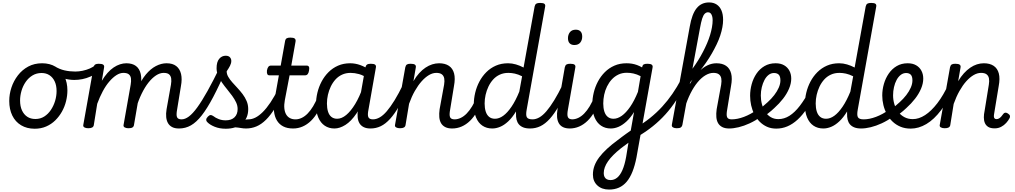

<svg xmlns="http://www.w3.org/2000/svg" viewBox="-20 -1039 8338 1578"><path d="M265 19Q201 19 153.5 -9.5Q106 -38 81 -89.5Q56 -141 56 -209Q56 -265 74 -319.5Q92 -374 127 -419.5Q162 -465 212 -492Q262 -519 326 -519Q390 -519 437 -490.5Q484 -462 509 -411.5Q534 -361 534 -296Q534 -253 523 -208Q512 -163 489.5 -122.5Q467 -82 434.5 -50Q402 -18 359.5 0.5Q317 19 265 19ZM271 -61Q312 -61 344 -81.5Q376 -102 398.5 -136Q421 -170 433 -210Q445 -250 445 -291Q445 -337 429.5 -370Q414 -403 386.5 -421Q359 -439 322 -439Q280 -439 247 -419Q214 -399 191 -365.5Q168 -332 156.5 -292Q145 -252 145 -213Q145 -166 160.5 -132Q176 -98 204 -79.5Q232 -61 271 -61Z M591 -382Q550 -382 505 -394Q460 -406 406 -437Q394 -444 392.5 -455.5Q391 -467 396 -478Q401 -489 410.5 -494.5Q420 -500 430 -494Q469 -470 511 -460.5Q553 -451 599 -451Q628 -451 659 -457.5Q690 -464 718 -476Q746 -488 765 -505Q774 -513 783 -509Q792 -505 798.5 -495Q805 -485 805 -473.5Q805 -462 795 -455Q760 -426 725 -410.5Q690 -395 656.5 -388.5Q623 -382 591 -382Z M1451 17Q1417 17 1395 5.5Q1373 -6 1361 -26.5Q1349 -47 1346 -76Q1343 -105 1349 -141L1385 -343Q1390 -372 1387 -393.5Q1384 -415 1370 -427.5Q1356 -440 1325 -440Q1294 -440 1262 -419Q1230 -398 1200 -360Q1170 -322 1144 -268.5Q1118 -215 1099 -151L1065 -150Q1081 -242 1110.5 -311Q1140 -380 1178.5 -426.5Q1217 -473 1261 -496Q1305 -519 1349 -519Q1399 -519 1428.5 -496Q1458 -473 1468 -431Q1478 -389 1467 -331L1436 -141Q1427 -94 1435 -76Q1443 -58 1472 -58Q1486 -58 1492.5 -46.5Q1499 -35 1497 -20.5Q1495 -6 1483.5 5.5Q1472 17 1451 17ZM705 15Q686 15 673.5 8Q661 1 665 -15L749 -486Q753 -503 762.5 -509Q772 -515 792 -515Q819 -515 829 -507Q839 -499 835 -482L817 -375Q839 -412 863.5 -439.5Q888 -467 914 -484.5Q940 -502 966.5 -510.5Q993 -519 1018 -519Q1068 -519 1097.5 -496.5Q1127 -474 1136.5 -431.5Q1146 -389 1136 -331L1081 -11Q1079 2 1068.5 8.5Q1058 15 1035 15Q1017 15 1004.5 8Q992 1 996 -15L1054 -343Q1059 -372 1056.5 -393.5Q1054 -415 1039.5 -427.5Q1025 -440 994 -440Q966 -440 937 -421.5Q908 -403 879 -369.5Q850 -336 825 -289.5Q800 -243 779 -186L751 -11Q749 2 738 8.5Q727 15 705 15Z M1452 17Q1433 17 1427 5.5Q1421 -6 1425 -20.5Q1429 -35 1441 -46.5Q1453 -58 1472 -58Q1501 -58 1532.5 -81.5Q1564 -105 1601.5 -156.5Q1639 -208 1685.5 -291Q1732 -374 1790 -493Q1797 -507 1811.5 -506Q1826 -505 1837 -495.5Q1848 -486 1841 -472Q1782 -336 1732.5 -242Q1683 -148 1638.5 -91Q1594 -34 1549 -8.5Q1504 17 1452 17Z M2003 17Q1981 17 1959 13Q1937 9 1912.5 7.5Q1888 6 1857 14L1882 -18Q1913 -31 1939.5 -40Q1966 -49 1987 -53.5Q2008 -58 2023 -58Q2032 -58 2034.5 -46.5Q2037 -35 2033 -20.5Q2029 -6 2021 5.5Q2013 17 2003 17ZM1835 19Q1785 19 1745 3Q1705 -13 1684 -35Q1674 -45 1675 -56.5Q1676 -68 1689 -81Q1701 -93 1710.5 -93.5Q1720 -94 1733 -85Q1752 -70 1778 -60Q1804 -50 1835 -50Q1882 -50 1907.5 -75Q1933 -100 1933 -143Q1933 -171 1920.5 -197.5Q1908 -224 1888.5 -251Q1869 -278 1847 -304.5Q1825 -331 1805 -359.5Q1785 -388 1772.5 -417.5Q1760 -447 1760 -478Q1760 -530 1781.5 -555.5Q1803 -581 1835 -581Q1858 -581 1869.5 -568.5Q1881 -556 1881 -538Q1881 -519 1870.5 -498.5Q1860 -478 1843 -453Q1843 -430 1856 -407.5Q1869 -385 1889 -362.5Q1909 -340 1931.5 -316Q1954 -292 1974 -265.5Q1994 -239 2007 -208.5Q2020 -178 2020 -142Q2020 -67 1969.5 -24Q1919 19 1835 19Z M2002 17Q1988 17 1981.5 5.5Q1975 -6 1977 -20.5Q1979 -35 1990 -46.5Q2001 -58 2022 -58Q2050 -58 2079 -72.5Q2108 -87 2139 -117.5Q2170 -148 2203 -197Q2236 -246 2271 -317Q2279 -331 2291.5 -330Q2304 -329 2312.5 -319.5Q2321 -310 2316 -298Q2278 -212 2241 -152Q2204 -92 2166 -54.5Q2128 -17 2087.5 0Q2047 17 2002 17Z M2388 17Q2341 17 2308 0Q2275 -17 2256 -48.5Q2237 -80 2232 -123.5Q2227 -167 2236 -219L2272 -420H2194Q2182 -420 2177 -429.5Q2172 -439 2174 -460Q2178 -481 2186 -490.5Q2194 -500 2207 -500H2287L2323 -701Q2326 -718 2336 -724Q2346 -730 2366 -730Q2393 -730 2402.5 -722Q2412 -714 2409 -697L2374 -500H2500Q2513 -500 2518.5 -491Q2524 -482 2520 -460Q2517 -440 2509 -430Q2501 -420 2488 -420H2360L2321 -216Q2314 -178 2317 -148.5Q2320 -119 2331.5 -99Q2343 -79 2362.5 -68.5Q2382 -58 2408 -58Q2422 -58 2429 -46.5Q2436 -35 2433.5 -20.5Q2431 -6 2420 5.5Q2409 17 2388 17Z M2389 17Q2375 17 2368.5 5.5Q2362 -6 2364 -20.5Q2366 -35 2377 -46.5Q2388 -58 2409 -58Q2434 -58 2459.5 -70Q2485 -82 2508.5 -106Q2532 -130 2553.5 -165.5Q2575 -201 2593 -247Q2598 -261 2611 -262Q2624 -263 2634.5 -255Q2645 -247 2640 -233Q2621 -171 2594.5 -124Q2568 -77 2536 -46Q2504 -15 2467 1Q2430 17 2389 17Z M2729 17Q2683 17 2649 -6Q2615 -29 2596 -73Q2577 -117 2577 -180Q2577 -228 2588.5 -276.5Q2600 -325 2623 -368.5Q2646 -412 2680 -446Q2714 -480 2758.5 -499.5Q2803 -519 2858 -519Q2900 -519 2941.5 -504Q2983 -489 3018 -463L3010 -390Q2967 -420 2931 -430Q2895 -440 2861 -440Q2823 -440 2791.5 -425.5Q2760 -411 2737 -385.5Q2714 -360 2698.5 -327.5Q2683 -295 2675 -259.5Q2667 -224 2667 -188Q2667 -150 2676 -121.5Q2685 -93 2704 -78Q2723 -63 2751 -63Q2788 -63 2825.5 -94Q2863 -125 2899 -184Q2935 -243 2964 -327L2987 -273Q2953 -170 2909.5 -106Q2866 -42 2819 -12.5Q2772 17 2729 17ZM3025 17Q2991 17 2968.5 5.5Q2946 -6 2934 -26.5Q2922 -47 2919.5 -76Q2917 -105 2922 -141L2983 -485Q2987 -502 2997 -508.5Q3007 -515 3028 -515Q3054 -515 3063.5 -507Q3073 -499 3069 -482L3009 -141Q2999 -94 3007.5 -76Q3016 -58 3045 -58Q3058 -58 3064 -46.5Q3070 -35 3068 -20.5Q3066 -6 3055.5 5.5Q3045 17 3025 17Z M3025 17Q3011 17 3004.5 5.5Q2998 -6 3000 -20.5Q3002 -35 3013 -46.5Q3024 -58 3045 -58Q3072 -58 3100.5 -74Q3129 -90 3159 -125Q3189 -160 3223 -215Q3257 -270 3295 -349Q3302 -362 3315 -361.5Q3328 -361 3336.5 -351.5Q3345 -342 3340 -330Q3300 -236 3262 -170Q3224 -104 3186.5 -62.5Q3149 -21 3109.5 -2Q3070 17 3025 17Z M3696 17Q3662 17 3639.5 5.5Q3617 -6 3605 -26.5Q3593 -47 3590.5 -76Q3588 -105 3593 -141L3630 -343Q3635 -373 3631 -394.5Q3627 -416 3611.5 -428Q3596 -440 3566 -440Q3536 -440 3505.5 -422Q3475 -404 3445.5 -371Q3416 -338 3389.5 -291.5Q3363 -245 3342 -186L3313 -11Q3311 2 3300 8.5Q3289 15 3267 15Q3248 15 3235.5 8Q3223 1 3227 -15L3311 -486Q3315 -503 3324.5 -509Q3334 -515 3354 -515Q3381 -515 3391 -507Q3401 -499 3397 -482L3378 -372Q3400 -410 3425 -437.5Q3450 -465 3477 -483Q3504 -501 3532 -510Q3560 -519 3589 -519Q3638 -519 3669.5 -498Q3701 -477 3712 -435.5Q3723 -394 3711 -331L3680 -141Q3671 -94 3679 -76Q3687 -58 3716 -58Q3730 -58 3736.5 -46.5Q3743 -35 3741.5 -20.5Q3740 -6 3728.5 5.5Q3717 17 3696 17Z M3696 17Q3682 17 3675.5 5.5Q3669 -6 3671 -20.5Q3673 -35 3684 -46.5Q3695 -58 3716 -58Q3741 -58 3766.5 -70Q3792 -82 3815.5 -106Q3839 -130 3860.5 -165.5Q3882 -201 3900 -247Q3905 -261 3918 -262Q3931 -263 3941.5 -255Q3952 -247 3947 -233Q3928 -171 3901.5 -124Q3875 -77 3843 -46Q3811 -15 3774 1Q3737 17 3696 17Z M4026 17Q3979 17 3945 -6Q3911 -29 3892.5 -73Q3874 -117 3874 -180Q3874 -228 3885.5 -276.5Q3897 -325 3920 -368.5Q3943 -412 3977 -446Q4011 -480 4055.5 -499.5Q4100 -519 4156 -519Q4188 -519 4220.5 -509.5Q4253 -500 4283 -484L4374 -986Q4378 -1003 4388 -1009Q4398 -1015 4419 -1015Q4446 -1015 4455 -1007Q4464 -999 4460 -982L4309 -140Q4300 -93 4310 -75.5Q4320 -58 4357 -58Q4368 -58 4373 -46.5Q4378 -35 4376.5 -20.5Q4375 -6 4365 5.5Q4355 17 4337 17Q4303 17 4280.5 8Q4258 -1 4244.5 -17Q4231 -33 4225.5 -55.5Q4220 -78 4221 -105V-123Q4190 -72 4156.5 -41Q4123 -10 4090 3.5Q4057 17 4026 17ZM4048 -63Q4082 -63 4116 -87.5Q4150 -112 4184 -162Q4218 -212 4248 -286L4271 -412Q4239 -428 4211.5 -434Q4184 -440 4158 -440Q4119 -440 4087.5 -425.5Q4056 -411 4033 -385.5Q4010 -360 3994.5 -327.5Q3979 -295 3971 -259.5Q3963 -224 3963 -188Q3963 -151 3972 -122.5Q3981 -94 4000 -78.5Q4019 -63 4048 -63Z M4337 17Q4323 17 4316.5 5.5Q4310 -6 4312 -20.5Q4314 -35 4325 -46.5Q4336 -58 4357 -58Q4384 -58 4412.5 -74Q4441 -90 4471 -125Q4501 -160 4535 -215Q4569 -270 4607 -349Q4614 -362 4627 -361.5Q4640 -361 4648.5 -351.5Q4657 -342 4652 -330Q4612 -236 4574 -170Q4536 -104 4498.5 -62.5Q4461 -21 4421.5 -2Q4382 17 4337 17Z M4664 17Q4630 17 4607.5 6Q4585 -5 4573 -26Q4561 -47 4558.5 -76Q4556 -105 4562 -141L4622 -486Q4626 -503 4636 -509Q4646 -515 4666 -515Q4693 -515 4702.5 -507Q4712 -499 4708 -482L4648 -141Q4639 -94 4647.5 -76Q4656 -58 4685 -58Q4699 -58 4705.5 -46.5Q4712 -35 4710 -20.5Q4708 -6 4696.5 5.5Q4685 17 4664 17ZM4700 -669Q4676 -669 4662 -683Q4648 -697 4648 -725Q4648 -754 4664 -774.5Q4680 -795 4713 -795Q4737 -795 4751 -781Q4765 -767 4765 -738Q4765 -709 4749 -689Q4733 -669 4700 -669Z M4662 17Q4648 17 4641.5 5.5Q4635 -6 4637 -20.5Q4639 -35 4650 -46.5Q4661 -58 4682 -58Q4707 -58 4732.5 -70Q4758 -82 4781.5 -106Q4805 -130 4826.5 -165.5Q4848 -201 4866 -247Q4871 -261 4884 -262Q4897 -263 4907.5 -255Q4918 -247 4913 -233Q4894 -171 4867.5 -124Q4841 -77 4809 -46Q4777 -15 4740 1Q4703 17 4662 17Z M4986 519Q4926 519 4889.5 485Q4853 451 4853 396Q4853 358 4866 323Q4879 288 4905 253.5Q4931 219 4969 184Q5007 149 5056 113Q5074 99 5091.5 86Q5109 73 5127 60Q5145 47 5164 34L5191 -118Q5160 -69 5127.5 -39.5Q5095 -10 5063 3.5Q5031 17 5000 17Q4954 17 4920 -6Q4886 -29 4867 -73Q4848 -117 4848 -180Q4848 -228 4859.5 -276.5Q4871 -325 4894 -368.5Q4917 -412 4951 -446Q4985 -480 5029.5 -499.5Q5074 -519 5129 -519Q5153 -519 5174 -515.5Q5195 -512 5215.5 -504.5Q5236 -497 5257 -485L5258 -489Q5261 -504 5270.5 -509.5Q5280 -515 5301 -515Q5327 -515 5337 -507Q5347 -499 5343 -482L5211 255Q5198 322 5178 372Q5158 422 5130.5 454.5Q5103 487 5067 503Q5031 519 4986 519ZM4998 441Q5028 441 5052.5 421Q5077 401 5095.5 359Q5114 317 5126 251L5145 134Q5134 142 5123.5 150Q5113 158 5103 165Q5093 172 5083 180Q5048 208 5021.5 234.5Q4995 261 4977.5 286Q4960 311 4951 335.5Q4942 360 4942 384Q4942 402 4948.5 415Q4955 428 4967.5 434.5Q4980 441 4998 441ZM5022 -63Q5056 -63 5090.5 -87.5Q5125 -112 5159 -161Q5193 -210 5223 -284L5245 -413Q5214 -429 5186 -435Q5158 -441 5132 -441Q5093 -441 5062 -426Q5031 -411 5008 -386Q4985 -361 4969 -328.5Q4953 -296 4945.5 -260Q4938 -224 4938 -188Q4938 -151 4947 -122.5Q4956 -94 4975 -78.5Q4994 -63 5022 -63Z M5224 83Q5212 90 5203 82.5Q5194 75 5190.5 61Q5187 47 5190 33Q5193 19 5204 12Q5270 -27 5323.5 -70Q5377 -113 5422 -162Q5467 -211 5506 -267.5Q5545 -324 5580 -390Q5591 -411 5604.5 -410Q5618 -409 5624.5 -394Q5631 -379 5621 -359Q5581 -281 5539 -216.5Q5497 -152 5449 -99Q5401 -46 5345.5 -1.5Q5290 43 5224 83Z M5973 17Q5939 17 5916.5 5.5Q5894 -6 5882 -26.5Q5870 -47 5867.5 -76Q5865 -105 5870 -141L5907 -343Q5912 -373 5908 -394.5Q5904 -416 5888.5 -428Q5873 -440 5843 -440Q5811 -440 5777.5 -420Q5744 -400 5713 -362.5Q5682 -325 5655 -271.5Q5628 -218 5608 -151L5595 -228Q5623 -303 5655 -358Q5687 -413 5722 -448.5Q5757 -484 5793.5 -501.5Q5830 -519 5868 -519Q5917 -519 5947.5 -498Q5978 -477 5989 -435.5Q6000 -394 5988 -331L5957 -141Q5948 -94 5956 -76Q5964 -58 5993 -58Q6007 -58 6013.5 -46.5Q6020 -35 6018.5 -20.5Q6017 -6 6005.5 5.5Q5994 17 5973 17ZM5542 15Q5523 15 5511 8Q5499 1 5502 -15L5649 -821Q5667 -924 5705.5 -971.5Q5744 -1019 5808 -1019Q5844 -1019 5870 -1002Q5896 -985 5909.5 -953Q5923 -921 5923 -876Q5923 -847 5917 -814.5Q5911 -782 5899.5 -747Q5888 -712 5870.5 -675.5Q5853 -639 5831 -600.5Q5809 -562 5781.5 -522.5Q5754 -483 5721.5 -443Q5689 -403 5652 -363L5588 -11Q5585 2 5575 8.5Q5565 15 5542 15ZM5671 -474Q5696 -508 5717.5 -542.5Q5739 -577 5757.5 -612.5Q5776 -648 5791 -683Q5806 -718 5816 -751Q5826 -784 5831.5 -815Q5837 -846 5837 -873Q5837 -893 5832.5 -907.5Q5828 -922 5820 -930Q5812 -938 5799 -938Q5784 -938 5772 -926Q5760 -914 5751 -886Q5742 -858 5733 -808Z M5973 17Q5954 17 5947.5 5.5Q5941 -6 5945.5 -20.5Q5950 -35 5962 -46.5Q5974 -58 5993 -58Q6040 -58 6094.5 -78.5Q6149 -99 6202 -137Q6214 -145 6224 -140.5Q6234 -136 6240 -124.5Q6246 -113 6245.5 -100Q6245 -87 6235 -80Q6188 -47 6141.5 -25.5Q6095 -4 6051.5 6.5Q6008 17 5973 17Z M6202 -130Q6227 -146 6248.5 -163.5Q6270 -181 6289 -199Q6320 -227 6343.5 -257.5Q6367 -288 6380.5 -319Q6394 -350 6394 -378Q6394 -411 6380.5 -425Q6367 -439 6341 -439Q6327 -439 6320 -451Q6313 -463 6314 -479Q6315 -495 6325 -507Q6335 -519 6355 -519Q6396 -519 6424.5 -502.5Q6453 -486 6468 -457.5Q6483 -429 6483 -393Q6483 -353 6465 -310.5Q6447 -268 6416 -228Q6385 -188 6344 -151Q6320 -128 6292.5 -107Q6265 -86 6236 -68Z M6360 18Q6317 18 6283 2.5Q6249 -13 6223 -39.5Q6197 -66 6179.5 -100.5Q6162 -135 6153.5 -173.5Q6145 -212 6145 -252Q6145 -300 6158 -347.5Q6171 -395 6197.5 -434Q6224 -473 6263.5 -496Q6303 -519 6354 -519Q6366 -519 6370 -507Q6374 -495 6371.5 -479Q6369 -463 6361 -451Q6353 -439 6341 -439Q6317 -439 6297 -423.5Q6277 -408 6263 -381.5Q6249 -355 6241 -322Q6233 -289 6233 -254Q6233 -216 6242.5 -181.5Q6252 -147 6270 -119.5Q6288 -92 6315 -76Q6342 -60 6377 -60Q6425 -60 6468.5 -87.5Q6512 -115 6553.5 -169Q6595 -223 6638 -303Q6642 -310 6655.5 -308.5Q6669 -307 6679.5 -299.5Q6690 -292 6686 -281Q6650 -205 6613 -149Q6576 -93 6535.5 -56Q6495 -19 6451.5 -0.5Q6408 18 6360 18Z M6747 17Q6700 17 6666 -6Q6632 -29 6613.5 -73Q6595 -117 6595 -180Q6595 -228 6606.5 -276.5Q6618 -325 6641 -368.5Q6664 -412 6698 -446Q6732 -480 6776.5 -499.5Q6821 -519 6877 -519Q6909 -519 6941.5 -509.5Q6974 -500 7004 -484L7095 -986Q7099 -1003 7109 -1009Q7119 -1015 7140 -1015Q7167 -1015 7176 -1007Q7185 -999 7181 -982L7030 -140Q7021 -93 7031 -75.5Q7041 -58 7078 -58Q7089 -58 7094 -46.5Q7099 -35 7097.5 -20.5Q7096 -6 7086 5.5Q7076 17 7058 17Q7024 17 7001.5 8Q6979 -1 6965.5 -17Q6952 -33 6946.5 -55.5Q6941 -78 6942 -105V-123Q6911 -72 6877.5 -41Q6844 -10 6811 3.5Q6778 17 6747 17ZM6769 -63Q6803 -63 6837 -87.5Q6871 -112 6905 -162Q6939 -212 6969 -286L6992 -412Q6960 -428 6932.5 -434Q6905 -440 6879 -440Q6840 -440 6808.5 -425.5Q6777 -411 6754 -385.5Q6731 -360 6715.5 -327.5Q6700 -295 6692 -259.5Q6684 -224 6684 -188Q6684 -151 6693 -122.5Q6702 -94 6721 -78.5Q6740 -63 6769 -63Z M7058 17Q7039 17 7032.5 5.5Q7026 -6 7030.5 -20.5Q7035 -35 7047 -46.5Q7059 -58 7078 -58Q7125 -58 7179.5 -78.5Q7234 -99 7287 -137Q7299 -145 7309 -140.5Q7319 -136 7325 -124.5Q7331 -113 7330.5 -100Q7330 -87 7320 -80Q7273 -47 7226.5 -25.5Q7180 -4 7136.5 6.5Q7093 17 7058 17Z M7287 -130Q7312 -146 7333.5 -163.5Q7355 -181 7374 -199Q7405 -227 7428.5 -257.5Q7452 -288 7465.5 -319Q7479 -350 7479 -378Q7479 -411 7465.5 -425Q7452 -439 7426 -439Q7412 -439 7405 -451Q7398 -463 7399 -479Q7400 -495 7410 -507Q7420 -519 7440 -519Q7481 -519 7509.5 -502.5Q7538 -486 7553 -457.5Q7568 -429 7568 -393Q7568 -353 7550 -310.5Q7532 -268 7501 -228Q7470 -188 7429 -151Q7405 -128 7377.5 -107Q7350 -86 7321 -68Z M7465 18Q7418 18 7381 2.5Q7344 -13 7316 -39.5Q7288 -66 7269 -101Q7250 -136 7240.5 -175Q7231 -214 7231 -254Q7231 -302 7244.5 -349Q7258 -396 7284.5 -434.5Q7311 -473 7350 -496Q7389 -519 7440 -519Q7452 -519 7457 -507Q7462 -495 7460 -479Q7458 -463 7449.5 -451Q7441 -439 7428 -439Q7403 -439 7383 -423.5Q7363 -408 7349 -382Q7335 -356 7327.5 -323Q7320 -290 7320 -256Q7320 -218 7330.5 -183Q7341 -148 7361.5 -120.5Q7382 -93 7412.5 -76.5Q7443 -60 7482 -60Q7532 -60 7583 -93Q7634 -126 7684 -191Q7734 -256 7779 -354Q7783 -362 7795 -360.5Q7807 -359 7816.5 -351Q7826 -343 7821 -330Q7773 -211 7715 -134Q7657 -57 7593.5 -19.5Q7530 18 7465 18Z M8155 16Q8121 16 8102 4Q8083 -8 8074.5 -28Q8066 -48 8066 -74Q8066 -100 8072 -127L8107 -343Q8112 -373 8108 -394.5Q8104 -416 8088.5 -428Q8073 -440 8043 -440Q8013 -440 7982 -422Q7951 -404 7921.5 -371Q7892 -338 7865.5 -291Q7839 -244 7818 -185L7790 -11Q7788 2 7777 8.5Q7766 15 7744 15Q7725 15 7712.5 8Q7700 1 7704 -15L7788 -486Q7792 -503 7801.5 -509Q7811 -515 7831 -515Q7858 -515 7868 -507Q7878 -499 7874 -482L7855 -372Q7877 -409 7902 -436.5Q7927 -464 7954 -482.5Q7981 -501 8009 -510Q8037 -519 8066 -519Q8115 -519 8146.5 -498Q8178 -477 8189 -435.5Q8200 -394 8188 -331L8151 -107Q8148 -92 8148.5 -81.5Q8149 -71 8154.5 -65.5Q8160 -60 8170 -60Q8181 -60 8190.5 -65.5Q8200 -71 8209 -81Q8218 -91 8227 -104Q8233 -112 8242.5 -113Q8252 -114 8264 -106Q8278 -97 8280.5 -87Q8283 -77 8277 -67Q8267 -48 8249.5 -28.5Q8232 -9 8208 3.5Q8184 16 8155 16Z"/></svg>

Font: Playwrite ZA
Style: Regular
Weight: 400
Designer: Veronika Burian, José Scaglione
Foundry: TypeTogether
Version: Version 1.002